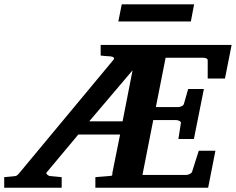

<svg xmlns="http://www.w3.org/2000/svg" viewBox="-73 -882 1108 902"><path d="M346.2 -312H502.9L549.8 -551.8ZM983.9 -513.2H902.8V-598.1Q902.8 -605.5 895.5 -608.2Q888.2 -610.8 879.9 -610.8H705.1L659.2 -378.9H763.2Q770.5 -378.9 779.5 -382.6Q788.6 -386.2 791 -394L811 -463.9H884.8L837.9 -229H765.1L776.9 -304.2Q777.3 -307.1 775.4 -309.6Q773.4 -312 770 -314Q766.6 -315.9 762.2 -316.9Q757.8 -317.9 753.9 -317.9H647L596.2 -60.1H800.8Q804.2 -60.1 808.6 -61Q813 -62 817.1 -64Q821.3 -65.9 824.7 -68.6Q828.1 -71.3 829.1 -74.2L860.8 -173.8H939L904.8 0H375V-49.8Q399.4 -51.8 414.8 -53Q430.2 -54.2 438.7 -54.9Q447.3 -55.7 450.4 -56.4Q453.6 -57.1 454.3 -58.8Q455.1 -60.5 454.6 -63.2Q454.1 -65.9 455.1 -70.8L491.2 -250H294.9L146 -71.8Q143.6 -68.8 145.3 -65.9Q147 -63 150.1 -60.5Q153.3 -58.1 156.2 -56.6Q159.2 -55.2 160.2 -55.2L216.8 -49.8V0H-53.2V-49.8Q-44.4 -50.8 -36.1 -51.3Q-27.8 -51.8 -21 -52.7Q-13.2 -53.7 -5.9 -54.2Q-1.5 -54.7 1.5 -55.4Q4.4 -56.2 6.8 -57.9Q9.3 -59.6 12.5 -63Q15.6 -66.4 20 -71.8L460 -601.1Q465.3 -606.9 460.9 -611.6Q456.5 -616.2 445.8 -617.2Q438 -617.2 430.2 -618.2Q423.3 -618.7 415.3 -619.4Q407.2 -620.1 399.9 -621.1V-670.9H1015.1ZM823.7 -781.2H482.9L499 -861.8H838.9Z"/></svg>

Font: Charis SIL Viet
Style: Bold Italic
Weight: 700
Italic angle: -11°
Foundry: SIL International
Version: Version 5.000